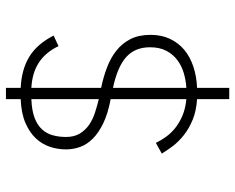

<svg xmlns="http://www.w3.org/2000/svg" viewBox="-93 -637 795 649"><g transform="rotate(-90 304.5 -312.5)"><path d="M511.2 -201.2Q511.2 -164.1 497.6 -135.3Q483.9 -106.4 460 -86.7Q436 -66.9 403.1 -56.2Q370.1 -45.4 332 -43.9V64.9H293.9V-43.9Q254.4 -46.4 224.6 -58.6Q194.8 -70.8 172.9 -88.1Q150.9 -105.5 135.7 -125.2Q120.6 -145 109.9 -163.1L146 -183.1Q154.3 -166 166.7 -148.7Q179.2 -131.3 197 -117.2Q214.8 -103 238.8 -93Q262.7 -83 293.9 -80.1V-335.9Q245.1 -345.2 212.6 -360.8Q180.2 -376.5 160.4 -396.2Q140.6 -416 132.3 -439.2Q124 -462.4 124 -486.8Q124 -514.6 132.8 -541.3Q141.6 -567.9 161.6 -589.1Q181.6 -610.4 214.1 -624.3Q246.6 -638.2 293.9 -640.1V-689.9H332V-640.1Q394 -637.2 437 -611.1Q480 -585 508.8 -528.8L473.1 -512.2Q452.6 -555.2 418.2 -578.1Q383.8 -601.1 332 -604V-368.2Q367.7 -360.8 400.1 -348.6Q432.6 -336.4 457.3 -317.1Q481.9 -297.9 496.6 -269.5Q511.2 -241.2 511.2 -201.2ZM293.9 -604Q255.9 -602.5 231.2 -593.3Q206.5 -584 192.1 -568.4Q177.7 -552.7 171.9 -532Q166 -511.2 166 -486.8Q166 -459 177.7 -439.9Q189.5 -420.9 207.8 -408.4Q226.1 -396 249 -388.7Q272 -381.3 293.9 -376ZM469.2 -203.1Q469.2 -253.4 436.3 -283.2Q403.3 -313 332 -328.1V-80.1Q356.9 -81.5 381.3 -88.6Q405.8 -95.7 425.3 -110.1Q444.8 -124.5 457 -147.2Q469.2 -169.9 469.2 -203.1Z"/></g></svg>

Font: Clear Sans Thin
Style: Regular
Weight: 250
Foundry: Intel Corporation
Version: Version 1.00